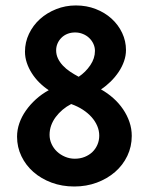

<svg xmlns="http://www.w3.org/2000/svg" viewBox="-20 -659 540 698"><path d="M438 -477.1Q438 -456.5 430.9 -436.3Q423.8 -416 411.4 -397.5Q398.9 -378.9 382.3 -362.5Q365.7 -346.2 347.2 -334Q371.6 -320.3 392.1 -302Q412.6 -283.7 427.5 -261.7Q442.4 -239.7 450.7 -215.3Q459 -190.9 459 -165Q459 -126 442.9 -92.3Q426.8 -58.6 398.4 -33.9Q370.1 -9.3 332 4.9Q293.9 19 250 19Q205.6 19 167.5 4.9Q129.4 -9.3 101.6 -33.7Q73.7 -58.1 57.9 -91.1Q42 -124 42 -162.1Q42 -187 50.3 -210.9Q58.6 -234.9 74 -256.8Q89.4 -278.8 110.4 -297.9Q131.3 -316.9 157.2 -331.1Q138.7 -343.3 122.8 -359.1Q106.9 -375 95.5 -393.1Q84 -411.1 77.4 -430.9Q70.8 -450.7 70.8 -471.2Q70.8 -505.4 85.4 -536.1Q100.1 -566.9 125.2 -589.6Q150.4 -612.3 184.1 -625.7Q217.8 -639.2 255.9 -639.2Q294.9 -639.2 328.1 -626.2Q361.3 -613.3 385.7 -591.1Q410.2 -568.8 424.1 -539.3Q438 -509.8 438 -477.1ZM340.8 -166Q340.8 -184.1 333.5 -201.2Q326.2 -218.3 313 -233.2Q299.8 -248 281 -260.3Q262.2 -272.5 238.8 -280.8Q221.7 -272 207.5 -260Q193.4 -248 182.6 -233.6Q171.9 -219.2 166 -202.9Q160.2 -186.5 160.2 -168.9Q160.2 -151.4 167.5 -135.5Q174.8 -119.6 187.3 -107.9Q199.7 -96.2 216.6 -89.1Q233.4 -82 252 -82Q271.5 -82 287.8 -88.6Q304.2 -95.2 315.9 -106.4Q327.6 -117.7 334.2 -133.1Q340.8 -148.4 340.8 -166ZM184.1 -476.1Q184.1 -460.4 190.7 -446.5Q197.3 -432.6 208.5 -420.7Q219.7 -408.7 234.6 -398.7Q249.5 -388.7 266.1 -379.9Q291.5 -397 308.3 -421.9Q325.2 -446.8 325.2 -474.1Q325.2 -487.3 319.6 -499.5Q314 -511.7 304.2 -521Q294.4 -530.3 281.2 -535.6Q268.1 -541 252.9 -541Q237.8 -541 225.1 -535.9Q212.4 -530.8 203.4 -521.7Q194.3 -512.7 189.2 -501Q184.1 -489.3 184.1 -476.1Z"/></svg>

Font: InconsolataGo
Style: Bold
Weight: 700
Designer: Raph Levien, Kirill Tkachev(cyreal.org)
Foundry: Raph Levien, Kirill Tkachev(cyreal.org)
Version: Version 1.015; ttfautohint (v0.92) -l 8 -r 50 -G 200 -x 14 -